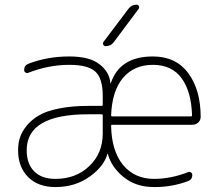

<svg xmlns="http://www.w3.org/2000/svg" viewBox="-20 -794 907 804"><path d="M445.3 -311.5Q445.3 -306.6 449.2 -306.6H779.3Q784.2 -306.6 784.2 -311.5Q781.2 -411.1 740.2 -466.8Q699.2 -522.5 620.1 -522.5Q541 -522.5 494.1 -466.8Q449.2 -412.1 445.3 -311.5ZM421.9 -600.6Q416 -600.6 412.6 -606.4Q409.2 -612.3 413.1 -618.2L517.6 -756.8Q530.3 -774.4 551.8 -774.4Q558.6 -774.4 561.5 -768.6Q564.5 -762.7 560.5 -756.8L457 -618.2Q444.3 -600.6 421.9 -600.6ZM410.2 -310.5Q410.2 -315.4 406.2 -315.4H348.6Q91.8 -315.4 91.8 -165Q91.8 -108.4 123 -76.7Q154.3 -44.9 211.9 -44.9Q297.9 -44.9 354 -98.6Q410.2 -152.3 410.2 -234.4V-284.2ZM620.1 -557.6Q716.8 -557.6 768.6 -487.3Q820.3 -417 820.3 -304.7Q820.3 -291 810.5 -281.2Q799.8 -271.5 785.2 -271.5H449.2Q445.3 -271.5 445.3 -266.6Q447.3 -162.1 495.1 -103.5Q543.9 -44.9 625 -44.9Q695.3 -44.9 767.6 -73.2Q773.4 -76.2 779.3 -72.3Q785.2 -68.4 785.2 -61.5Q785.2 -42 766.6 -35.2Q699.2 -10.7 629.9 -10.7Q627 -10.7 625 -10.7Q547.9 -10.7 496.1 -53.7Q446.3 -94.7 431.6 -149.4Q431.6 -150.4 430.7 -149.9Q429.7 -149.4 429.7 -149.4Q416 -98.6 357.4 -55.7Q295.9 -10.7 211.9 -10.7Q139.6 -10.7 97.7 -52.7Q55.7 -94.7 55.7 -165Q55.7 -193.4 63.5 -217.8Q71.3 -242.2 91.3 -267.1Q111.3 -292 142.6 -310.5Q173.8 -329.1 227.5 -339.8Q281.2 -350.6 348.6 -350.6H406.2Q410.2 -350.6 410.2 -355.5V-392.6Q410.2 -465.8 379.4 -494.1Q348.6 -522.5 270.5 -522.5Q183.6 -522.5 98.6 -489.3Q92.8 -486.3 86.9 -490.2Q81.1 -494.1 81.1 -501Q81.1 -520.5 99.6 -527.3Q178.7 -557.6 270.5 -557.6Q357.4 -557.6 398.4 -523.4Q438.5 -492.2 442.4 -445.3Q442.4 -444.3 442.9 -444.3Q443.4 -444.3 443.4 -444.3Q480.5 -557.6 620.1 -557.6Z"/></svg>

Font: Gen Jyuu Gothic ExtraLight
Style: Regular
Weight: 100
Designer: [Source Han Sans]
Ryoko NISHIZUKA  (kana & ideographs); Paul D. Hunt (Latin, Greek & Cyrillic); Wenlong ZHANG  (bopomofo
Version: Version 1.002.20150607